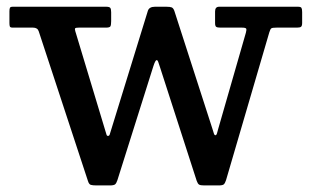

<svg xmlns="http://www.w3.org/2000/svg" viewBox="-20 -540 925 570"><path d="M309.5 -153 419 -508Q423 -520 440 -520H473.5Q485 -520 489.8 -518Q494.5 -516 497.5 -508L610.5 -158Q613 -150 614.8 -144.2Q616.5 -138.5 619.5 -138.5Q622.5 -138.5 624.2 -144.2Q626 -150 628 -158L710 -443Q712.5 -452 710.8 -455Q709 -458 698 -458H634.5Q625.5 -458 622 -460.2Q618.5 -462.5 618.5 -471.5V-506Q618.5 -520 630.5 -520H864.5Q873 -520 875 -516.5Q877 -513 877 -504V-472Q877 -463.5 874 -460.8Q871 -458 862 -458H801.5Q789 -458 785.8 -456Q782.5 -454 779.5 -444L651 -5Q648 4 644.5 7.2Q641 10.5 628.5 10.5H586.5Q575 10.5 571 8Q567 5.5 564 -3L454.5 -342Q451.5 -350.5 449.8 -356Q448 -361.5 445 -361.5Q441 -361.5 435 -342.5L328.5 -5Q325.5 4 321.8 7.2Q318 10.5 305.5 10.5H267.5Q255 10.5 249.5 8.8Q244 7 241 -3L95 -447Q91.5 -458 78 -458H17.5Q10.5 -458 9.2 -461.5Q8 -465 8 -471.5V-506.5Q8 -513.5 9.5 -516.8Q11 -520 18 -520H295Q304.5 -520 307.2 -516.8Q310 -513.5 310 -503.5V-477.5Q310 -466.5 308 -462.2Q306 -458 295 -458H214Q205 -458 203.2 -456Q201.5 -454 203.5 -447.5L292.5 -152.5Q295 -145.5 296 -141Q297 -136.5 300.5 -136.5Q304.5 -136.5 305.8 -141Q307 -145.5 309.5 -153Z"/></svg>

Font: Besley* Medium
Style: Regular
Weight: 500
Designer: Owen Earl
Foundry: indestructible type*
Version: Version 3.000; ttfautohint (v1.8.3)